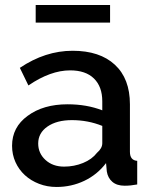

<svg xmlns="http://www.w3.org/2000/svg" viewBox="-20 -734 604 764"><path d="M418 -714H122V-644H418ZM402 -85 405 -52Q409 -26 427 -10.5Q445 5 476 5Q500 5 526 0V-94Q497 -96 497 -130V-319Q497 -421 437 -476.5Q377 -532 269 -532Q160 -532 59 -464L93 -394Q181 -454 259 -454Q321 -454 354 -421.5Q387 -389 387 -331V-295Q325 -319 249 -319Q152 -319 90 -273Q28 -228 28 -154Q28 -119 41.5 -89Q55 -59 79 -37Q103 -15 135.5 -2.5Q168 10 205 10Q264 10 315.5 -14.5Q367 -39 402 -85ZM132 -163Q132 -205 169 -230.5Q206 -256 266 -256Q330 -256 387 -233V-164Q387 -144 366 -126Q346 -100 310.5 -85.5Q275 -71 235 -71Q190 -71 161 -97.5Q132 -124 132 -163Z"/></svg>

Font: RT Raleway SemiBold
Style: Regular
Weight: 400
Designer: Matt McInerney, Pablo Impallari, Rodrigo Fuenzalida — Edited by Milan Moffatt in April 2016
Foundry: Matt McInerney, Pablo Impallari, Rodrigo Fuenzalida — Edited by Milan Moffatt in April 2016
Version: Version 3.001